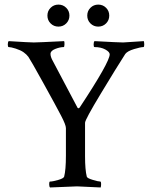

<svg xmlns="http://www.w3.org/2000/svg" viewBox="-20 -829 674 852"><path d="M204.6 -725.1Q190.4 -739.3 190.4 -759.8Q190.4 -780.3 204.6 -794.4Q218.8 -808.6 239.3 -808.6Q259.8 -808.6 273.9 -794.4Q288.1 -780.3 288.1 -759.8Q288.1 -739.3 273.9 -725.1Q259.8 -710.9 239.3 -710.9Q218.8 -710.9 204.6 -725.1ZM381.3 -725.1Q367.2 -739.3 367.2 -759.8Q367.2 -780.3 381.3 -794.4Q395.5 -808.6 416 -808.6Q436.5 -808.6 450.7 -794.4Q464.8 -780.3 464.8 -759.8Q464.8 -739.3 450.7 -725.1Q436.5 -710.9 416 -710.9Q395.5 -710.9 381.3 -725.1ZM526.4 -640.6 618.2 -646.5Q620.1 -640.6 620.1 -630.4Q620.1 -620.1 616.2 -620.1Q604.5 -620.1 575.2 -611.3Q545.9 -602.5 536.1 -589.8Q499 -532.2 428.2 -415Q357.4 -297.9 357.4 -284.2V-135.7Q357.4 -75.2 365.2 -44.9Q367.2 -38.1 391.6 -30.8Q416 -23.4 424.8 -23.4Q428.7 -23.4 428.7 -13.2Q428.7 -2.9 426.8 2.9Q329.1 -2 321.8 -2Q314.5 -2 202.1 2.9Q198.2 -1 198.2 -12.2Q198.2 -23.4 202.1 -23.4Q213.9 -23.4 237.8 -30.3Q261.7 -37.1 264.6 -44.9Q272.5 -75.2 272.5 -138.7V-260.7Q272.5 -274.4 251.5 -314.9Q230.5 -355.5 172.4 -460.4Q114.3 -565.4 106 -576.7Q97.7 -587.9 84.5 -597.2Q71.3 -606.4 49.8 -613.3Q28.3 -620.1 18.6 -620.1Q14.6 -620.1 14.6 -631.3Q14.6 -642.6 18.6 -646.5Q112.3 -640.6 129.9 -640.6Q147.5 -640.6 264.6 -646.5Q266.6 -642.6 266.1 -631.3Q265.6 -620.1 262.7 -620.1Q246.1 -620.1 225.1 -611.8Q204.1 -603.5 204.1 -589.8Q204.1 -576.2 214.8 -557.6L324.2 -350.6Q329.1 -345.7 334 -352.5Q466.8 -553.7 466.8 -587.9Q466.8 -598.6 447.3 -609.4Q427.7 -620.1 399.4 -620.1Q395.5 -620.1 395.5 -631.3Q395.5 -642.6 399.4 -646.5Q507.8 -640.6 526.4 -640.6Z"/></svg>

Font: CrimsonText-Roman
Style: Roman
Weight: 400
Version: Version 0.13